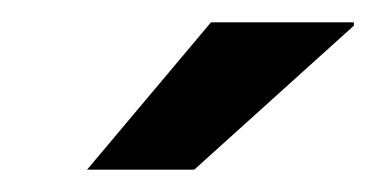

<svg xmlns="http://www.w3.org/2000/svg" viewBox="-20 -743 337 172"><path d="M58 -591 169 -723H297V-720L154 -591Z"/></svg>

Font: Archivo SemiExpanded Medium
Style: Italic
Weight: 500
Width: 6
Italic angle: -10°
Designer: Hector Gatti
Foundry: Omnibus-Type
Version: Version 2.001